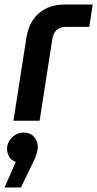

<svg xmlns="http://www.w3.org/2000/svg" viewBox="-30 -530 427 843"><path d="M29 0 86 -365Q97 -434 141 -472Q185 -510 254 -510H377L362 -412H259Q235 -412 219.5 -398.5Q204 -385 200 -360L144 0ZM-10 293 39 181Q19 174 10 157.5Q1 141 1 123Q1 104 11 88Q21 72 37.5 62Q54 52 73 52Q103 52 119.5 71Q136 90 136 115Q136 125 131 144Q126 163 116 181L62 293Z"/></svg>

Font: MuseoModerno Thin Medium
Style: Italic
Weight: 500
Italic angle: -9°
Version: Version 1.003